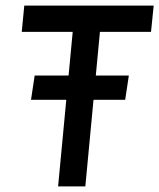

<svg xmlns="http://www.w3.org/2000/svg" viewBox="-20 -664 568 684"><path d="M103.5 -395H439L426 -308.5H90.5ZM187 0 239 -550.5H57.5L66.5 -644H527.5L518 -550.5H336L284 0Z"/></svg>

Font: Karla SemiBold
Style: Italic
Weight: 600
Italic angle: -8°
Designer: Jonathan Pinhorn
Version: Version 2.004;gftools[0.9.33]